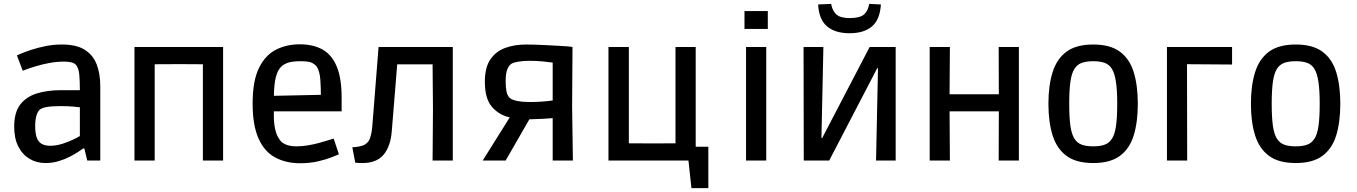

<svg xmlns="http://www.w3.org/2000/svg" viewBox="-20 -826 6981 988"><path d="M214 13Q168 13 131.5 -9Q95 -31 74 -72.5Q53 -114 53 -174Q53 -246 83 -286.5Q113 -327 167.5 -344.5Q222 -362 294 -362H391Q391 -410 388 -441.5Q385 -473 374 -488Q366 -500 350 -504.5Q334 -509 311 -509Q272 -509 234.5 -502Q197 -495 165.5 -485.5Q134 -476 115.5 -469Q97 -462 97 -462L67 -541Q67 -541 86.5 -549.5Q106 -558 139 -569Q172 -580 213 -588.5Q254 -597 299 -597Q372 -597 415 -570.5Q458 -544 477 -496Q496 -448 496 -382V0H429L414 -62H408Q401 -57 383 -45Q365 -33 339 -19.5Q313 -6 281 3.5Q249 13 214 13ZM238 -76Q271 -76 302.5 -86.5Q334 -97 358 -108.5Q382 -120 391 -126V-274Q382 -275 356.5 -277.5Q331 -280 290 -280Q206 -280 185 -262Q174 -253 167.5 -231Q161 -209 161 -176Q161 -123 179 -99.5Q197 -76 238 -76Z M672 0V-584H776V0ZM1024 0V-584H1128V0ZM707 -495V-584H1093V-495L901 -496Z M1524 14Q1452 14 1396.5 -15.5Q1341 -45 1310.5 -113Q1280 -181 1280 -293Q1280 -410 1312.5 -476Q1345 -542 1399.5 -570Q1454 -598 1522 -598Q1591 -598 1639 -571.5Q1687 -545 1712.5 -484.5Q1738 -424 1738 -322V-253H1341L1390 -270Q1387 -213 1393 -177Q1399 -141 1409.5 -122.5Q1420 -104 1428 -96Q1441 -85 1460 -79Q1479 -73 1506 -73Q1535 -73 1564.5 -78Q1594 -83 1620 -90Q1646 -97 1666.5 -103.5Q1687 -110 1697 -113L1724 -32Q1715 -28 1686 -16.5Q1657 -5 1615.5 4.5Q1574 14 1524 14ZM1390 -301 1342 -332 1679 -339 1631 -306Q1632 -370 1628.5 -415Q1625 -460 1610 -483Q1603 -493 1587 -502Q1571 -511 1527 -511Q1479 -511 1455.5 -501Q1432 -491 1420 -475Q1386 -432 1390 -301Z M1808 11 1793 -68Q1809 -69 1827 -72Q1845 -75 1859 -83Q1870 -90 1877.5 -101Q1885 -112 1890.5 -138.5Q1896 -165 1899 -217L1928 -584H2310V0H2206L2208 -263L2206 -495H2024L1996 -151Q1990 -73 1954 -30Q1918 13 1845 13Q1834 13 1825 12.5Q1816 12 1808 11Z M2464 0 2603 -222Q2548 -234 2511.5 -276Q2475 -318 2475 -406Q2475 -479 2503.5 -520.5Q2532 -562 2580 -579.5Q2628 -597 2687 -597Q2709 -597 2737 -596Q2765 -595 2795 -593.5Q2825 -592 2852 -590.5Q2879 -589 2899 -587.5Q2919 -586 2926 -584L2924 -278L2928 0H2824V-218Q2803 -216 2772 -214.5Q2741 -213 2704 -212L2582 0ZM2708 -301Q2736 -301 2766.5 -303Q2797 -305 2824 -309V-504Q2802 -507 2772 -510Q2742 -513 2705 -513Q2673 -513 2649 -509Q2625 -505 2615 -500Q2600 -492 2591 -470.5Q2582 -449 2582 -408Q2582 -376 2586.5 -354.5Q2591 -333 2604 -321Q2617 -311 2644 -306Q2671 -301 2708 -301Z M3136 0 3135 -89 3341 -88 3549 -89V0ZM3111 0V-584H3216V0ZM3456 0V-584H3560V0ZM3538 142 3515 -71H3625V142Z M3819 0V-584H3923V0ZM3811 -677V-769H3931V-677Z M4116 0 4115 -584H4217L4207 -116H4211L4455 -584H4589V0H4488L4498 -475H4494L4247 0ZM4352 -655Q4277 -655 4235.5 -690.5Q4194 -726 4190 -803L4257 -806Q4263 -770 4284 -751.5Q4305 -733 4352 -733Q4405 -733 4426 -751.5Q4447 -770 4453 -806L4513 -803Q4508 -725 4467 -690Q4426 -655 4352 -655Z M4764 0V-584H4868L4866 -294L4868 0ZM5119 0 5120 -290 5119 -584H5223V0ZM4793 -253V-341H5192V-253Z M5606 13Q5518 13 5468 -24Q5418 -61 5396.5 -129.5Q5375 -198 5375 -292Q5375 -386 5396.5 -454.5Q5418 -523 5468 -560Q5518 -597 5606 -597Q5693 -597 5743 -560Q5793 -523 5814 -454.5Q5835 -386 5835 -292Q5835 -198 5814 -129.5Q5793 -61 5743 -24Q5693 13 5606 13ZM5606 -73Q5641 -73 5664.5 -81.5Q5688 -90 5702.5 -113Q5717 -136 5723 -179.5Q5729 -223 5729 -292Q5729 -361 5722.5 -404.5Q5716 -448 5702 -471Q5688 -494 5664.5 -502.5Q5641 -511 5606 -511Q5570 -511 5546.5 -502.5Q5523 -494 5508.5 -471Q5494 -448 5488 -404.5Q5482 -361 5482 -292Q5482 -223 5488 -179.5Q5494 -136 5508.5 -113Q5523 -90 5546.5 -81.5Q5570 -73 5606 -73Z M5985 0V-584H6088L6089 0ZM6035 -584H6320V-494L6034 -496Z M6648 13Q6560 13 6510 -24Q6460 -61 6438.5 -129.5Q6417 -198 6417 -292Q6417 -386 6438.5 -454.5Q6460 -523 6510 -560Q6560 -597 6648 -597Q6735 -597 6785 -560Q6835 -523 6856 -454.5Q6877 -386 6877 -292Q6877 -198 6856 -129.5Q6835 -61 6785 -24Q6735 13 6648 13ZM6648 -73Q6683 -73 6706.5 -81.5Q6730 -90 6744.5 -113Q6759 -136 6765 -179.5Q6771 -223 6771 -292Q6771 -361 6764.5 -404.5Q6758 -448 6744 -471Q6730 -494 6706.5 -502.5Q6683 -511 6648 -511Q6612 -511 6588.5 -502.5Q6565 -494 6550.5 -471Q6536 -448 6530 -404.5Q6524 -361 6524 -292Q6524 -223 6530 -179.5Q6536 -136 6550.5 -113Q6565 -90 6588.5 -81.5Q6612 -73 6648 -73Z"/></svg>

Font: Ruda SemiBold
Style: Regular
Weight: 600
Designer: Mariela Monsalve and Angelina Sanchez
Foundry: Mariela Monsalve and Angelina Sanchez
Version: Version 2.001